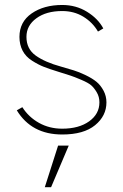

<svg xmlns="http://www.w3.org/2000/svg" viewBox="-20 -526 498 776"><path d="M161.1 230.5 214.8 62.5H257.8L186.5 230.5ZM47.9 -80.1 70.3 -92.8Q95.7 -52.7 137.7 -29.3Q179.7 -5.9 231.4 -5.9Q298.8 -5.9 340.3 -35.6Q381.8 -65.4 381.8 -112.3Q381.8 -134.8 371.1 -152.8Q360.4 -170.9 348.6 -181.2Q336.9 -191.4 308.1 -203.6Q279.3 -215.8 265.6 -220.2Q252 -224.6 214.8 -236.3Q179.7 -247.1 157.2 -255.9Q134.8 -264.6 109.4 -280.8Q84 -296.9 71.3 -321.3Q58.6 -345.7 58.6 -377Q58.6 -437.5 107.9 -471.7Q157.2 -505.9 231.4 -505.9Q287.1 -505.9 331.5 -478.5Q376 -451.2 397.5 -411.1L376 -398.4Q354.5 -435.5 316.9 -458.5Q279.3 -481.4 231.4 -481.4Q167 -481.4 127 -452.1Q86.9 -422.9 86.9 -377Q86.9 -328.1 124.5 -301.3Q162.1 -274.4 226.6 -256.8Q256.8 -248 277.8 -241.7Q298.8 -235.4 326.2 -222.2Q353.5 -209 370.1 -195.3Q386.7 -181.6 398.4 -159.7Q410.2 -137.7 410.2 -112.3Q410.2 -57.6 364.3 -20Q318.4 17.6 231.4 17.6Q107.4 17.6 47.9 -80.1Z"/></svg>

Font: Gothic A1 Thin
Style: Regular
Weight: 250
Designer: HanYang I&C Co.,Ltd.
Foundry: HanYang I&C Co.,Ltd.
Version: Version 2.50